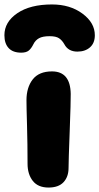

<svg xmlns="http://www.w3.org/2000/svg" viewBox="-63 -841 450 871"><path d="M172.9 -820.8Q254.9 -820.8 311 -779.3Q367.2 -737.8 367.2 -681.2Q367.2 -645.5 345.2 -626.2Q323.2 -606.9 288.1 -606.9Q246.6 -606.9 229 -640.1Q218.8 -658.2 204.8 -667.5Q190.9 -676.8 162.1 -676.8Q130.4 -676.8 113.8 -667.5Q97.2 -658.2 88.9 -641.1Q79.1 -621.1 67.4 -611.6Q55.7 -602.1 33.2 -602.1Q-4.4 -602.1 -23.7 -622.8Q-43 -643.6 -43 -681.2Q-43 -741.2 15.4 -781Q73.7 -820.8 172.9 -820.8ZM157.2 9.8Q109.4 9.8 85.7 -20.5Q62 -50.8 62 -98.1Q62 -188 59.6 -271.7Q57.1 -355.5 57.1 -386.2Q57.1 -444.3 85.4 -480.7Q113.8 -517.1 172.9 -517.1Q256.3 -517.1 257.8 -415Q258.3 -381.3 253.2 -246.1Q248 -110.8 248 -79.1Q248 -39.1 225.3 -14.6Q202.6 9.8 157.2 9.8Z"/></svg>

Font: Shantell Sans Normal
Style: Regular
Weight: 800
Designer: Stephen Nixon, Anya Danilova, Shantell Martin
Foundry: Arrow Type
Version: Version 1.006;[559af2be0]